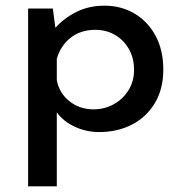

<svg xmlns="http://www.w3.org/2000/svg" viewBox="-20 -455 638 676"><path d="M329 10Q285 10 245 -8Q205 -26 180 -59V201H79V-425H166L175 -357Q205 -391 249 -413Q293 -435 348 -435Q407 -435 454 -407Q501 -379 528 -328.5Q555 -278 555 -210Q555 -142 525.5 -92.5Q496 -43 445 -16.5Q394 10 329 10ZM309 -70Q348 -70 380.5 -88Q413 -106 432.5 -137.5Q452 -169 452 -209Q452 -250 434 -282Q416 -314 385 -332Q354 -350 316 -350Q264 -350 228.5 -322Q193 -294 180 -248V-173Q188 -128 224 -99Q260 -70 309 -70Z"/></svg>

Font: Reem Kufi Ink
Style: Regular
Weight: 400
Designer: Khaled Hosny
Version: Version 1.7